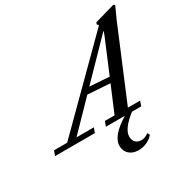

<svg xmlns="http://www.w3.org/2000/svg" viewBox="-271 -853 1247 1274"><g transform="rotate(-30 353.0 -216.0)"><path d="M-70.3 0 -57.1 -36.6H43.5L616.7 -606.9Q612.8 -612.3 606 -616.7L610.4 -631.8L766.6 -676.3L775.9 -667.5Q748 -607.9 734.4 -575.7L508.8 -36.6H602.5L589.4 0H519Q420.4 76.7 420.4 134.3Q420.4 163.6 436.5 179.4Q452.6 195.3 482.4 195.3Q506.8 195.3 535.2 174.3L545.4 191.9Q525.4 215.8 495.1 229.7Q464.8 243.7 429.7 243.7Q386.7 243.7 360.1 219.5Q333.5 195.3 333.5 155.3Q333.5 80.1 464.8 0H319.3L332.5 -36.6H406.7L490.2 -234.9L318.8 -246.1L115.2 -36.6H248L234.4 0ZM611.8 -524.4Q620.1 -543.9 624 -560.1L356.9 -285.6L507.3 -275.4Z"/></g></svg>

Font: Elstob 8pt Medium
Style: Italic
Weight: 500
Italic angle: -20°
Designer: Peter S. Baker
Version: Version 1.015